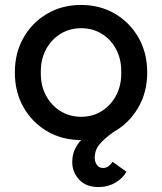

<svg xmlns="http://www.w3.org/2000/svg" viewBox="-20 -556 655 776"><path d="M378 200Q328 200 300 170Q272 140 272 99Q272 72 281.5 50Q291 28 308 10Q231 10 170.5 -25.5Q110 -61 75 -122.5Q40 -184 40 -263Q40 -342 75 -403.5Q110 -465 170.5 -500.5Q231 -536 308 -536Q384 -536 444.5 -500.5Q505 -465 540 -403.5Q575 -342 575 -263Q575 -182 537.5 -119Q500 -56 438 -22Q403 3 383 26.5Q363 50 363 81Q363 98 371.5 110.5Q380 123 397 123Q418 123 435 98L491 138Q478 163 447.5 181.5Q417 200 378 200ZM308 -84Q355 -84 392 -107.5Q429 -131 450 -171.5Q471 -212 470 -263Q471 -315 450 -355.5Q429 -396 392 -419Q355 -442 308 -442Q261 -442 223.5 -418.5Q186 -395 165 -354.5Q144 -314 145 -263Q144 -212 165 -171.5Q186 -131 223.5 -107.5Q261 -84 308 -84Z"/></svg>

Font: Readex Pro
Style: Regular
Weight: 400
Designer: Bonnie Shaver-Troup, Thomas Jockin
Foundry: Lexend
Version: Version 1.204; ttfautohint (v1.8.4.7-5d5b)